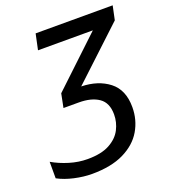

<svg xmlns="http://www.w3.org/2000/svg" viewBox="-133 -811 812 918"><g transform="rotate(-20 273.0 -352.0)"><path d="M178 10Q136 10 89 -0.5Q42 -11 7 -30V-114Q45 -92 91 -78Q137 -64 183 -64Q253 -64 295 -87Q337 -110 355.5 -146Q374 -182 374 -222Q374 -281 336.5 -307Q299 -333 235 -333H157L171 -403L416 -634H137L154 -714H546L531 -643L272 -401Q357 -399 412.5 -356Q468 -313 468 -225Q468 -160 436.5 -106.5Q405 -53 340.5 -21.5Q276 10 178 10Z"/></g></svg>

Font: Noto IKEA Latin
Style: Italic
Weight: 400
Italic angle: -12°
Designer: Monotype Design Team
Foundry: Monotype Imaging Inc.
Version: Version 1.0